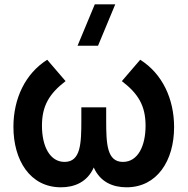

<svg xmlns="http://www.w3.org/2000/svg" viewBox="-20 -822 838 858"><path d="M252.5 15C312.5 15 370 -8 399 -73.5C428 -8 485 15 545.5 15C682 15 758 -104 758 -254C758 -379.5 706 -492.5 606.5 -555L524.5 -459.5C597 -404 630.5 -350.5 630.5 -260C630.5 -171 597 -98.5 529.5 -98.5C457.5 -98.5 454.5 -179.5 454.5 -285V-342.5H343.5V-285C343.5 -181.5 341 -98.5 268.5 -98.5C203 -98.5 167.5 -168 167.5 -260C167.5 -348 199 -402.5 273 -459.5L191 -555C93.5 -493.5 40 -382.5 40 -255C40 -107 113.5 15 252.5 15ZM326.5 -617.5H418L495 -802.5H403.5Z"/></svg>

Font: Eudonet
Style: Bold
Weight: 700
Designer: Mikhail Sharanda
Foundry: Mikhail Sharanda
Version: Version 4.503;Glyphs 3.1.2 (3151)